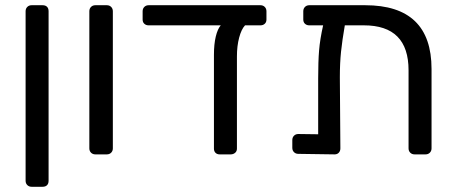

<svg xmlns="http://www.w3.org/2000/svg" viewBox="-20 -591 1744 735"><path d="M78 101V-548Q78 -558 84.5 -564.5Q91 -571 101 -571H143Q154 -571 160 -565Q166 -559 166 -548V101Q166 112 160 118Q154 124 143 124H101Q91 124 84.5 117.5Q78 111 78 101Z M322 -23V-548Q322 -558 328.5 -564.5Q335 -571 345 -571H389Q399 -571 405.5 -564.5Q412 -558 412 -548V-23Q412 -13 405.5 -6.5Q399 0 389 0H345Q335 0 328.5 -6.5Q322 -13 322 -23Z M1000 -548V-516Q1000 -506 993.5 -500Q987 -494 977 -494H918Q904 -479 895.5 -447Q887 -415 887 -375V-22Q887 -12 880 -6Q873 0 863 0H821Q811 0 805 -6Q799 -12 799 -22V-381Q799 -422 806 -451Q813 -480 825 -494H549Q539 -494 532.5 -500Q526 -506 526 -516V-548Q526 -558 532.5 -564.5Q539 -571 549 -571H977Q987 -571 993.5 -564.5Q1000 -558 1000 -548Z M1632 -327V-23Q1632 -13 1625.5 -6.5Q1619 0 1609 0H1567Q1557 0 1550.5 -6.5Q1544 -13 1544 -23V-322Q1544 -494 1373 -494H1300Q1290 -436 1285.5 -393Q1281 -350 1281 -295L1283 -23Q1283 -13 1277 -6.5Q1271 0 1261 0L1122 -2Q1112 -2 1105.5 -8.5Q1099 -15 1099 -25V-55Q1099 -65 1105.5 -71.5Q1112 -78 1122 -78L1198 -77V-291Q1198 -355 1201.5 -398Q1205 -441 1217 -494H1164Q1154 -494 1147.5 -500Q1141 -506 1141 -516V-548Q1141 -558 1147.5 -564.5Q1154 -571 1164 -571H1378Q1632 -571 1632 -327Z"/></svg>

Font: Hezaedrus
Style: Regular
Weight: 400
Designer: Hubert & Fischer
Foundry: Hubert & Fischer
Version: Version 1.10;September 3, 2019;FontCreator 11.5.0.2425 64-bi